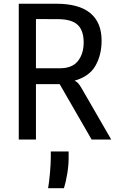

<svg xmlns="http://www.w3.org/2000/svg" viewBox="-20 -747 640 1028"><path d="M575.5 0H470.5L299.5 -296.5H172.5V0H80.5V-727H172.5H281.5Q402.5 -727 463.2 -677Q524 -627 524 -529.5Q524 -453 491.2 -395.2Q458.5 -337.5 379 -315Q389.5 -311 398 -301.8Q406.5 -292.5 416 -276ZM172.5 -381.5H301Q366.5 -381.5 397.2 -420.2Q428 -459 428 -520Q428 -583.5 395.8 -614Q363.5 -644.5 289 -644.5L172.5 -645ZM237.5 260.5Q243 231 247.5 179.8Q252 128.5 252 93.5V64H347.5V99.5Q347.5 138.5 340 183.5Q332.5 228.5 322.5 260.5Z"/></svg>

Font: SplineSansMono30
Style: Regular
Weight: 400
Designer: Eben Sorkin, Mirko Velimirovic
Foundry: Sorkin Type
Version: Version 1.000